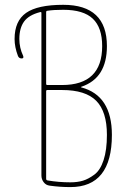

<svg xmlns="http://www.w3.org/2000/svg" viewBox="-20 -760 540 790"><path d="M169.9 -384.8V-24.4Q169.9 -18.6 175.8 -17.6Q221.7 -9.8 269.5 -9.8Q298.8 -9.8 321.3 -16.6Q343.8 -23.4 368.2 -41.5Q392.6 -59.6 406.2 -101.1Q419.9 -142.6 419.9 -205.1Q419.9 -300.8 376 -345.2Q332 -389.6 235.4 -389.6H174.8Q169.9 -389.6 169.9 -384.8ZM169.9 -710V-415Q169.9 -410.2 174.8 -410.2H235.4Q400.4 -410.2 400.4 -570.3Q400.4 -646.5 361.8 -683.1Q323.2 -719.7 240.2 -719.7Q201.2 -719.7 175.8 -715.8Q169.9 -715.8 169.9 -710ZM69.3 -519.5Q57.6 -519.5 53.7 -530.3Q40 -566.4 40 -599.6Q40 -673.8 87.4 -707Q134.8 -740.2 240.2 -740.2Q419.9 -740.2 419.9 -570.3Q419.9 -438.5 315.4 -403.3Q313.5 -403.3 313.5 -401.4Q313.5 -400.4 314.5 -400.4Q440.4 -367.2 440.4 -205.1Q440.4 9.8 269.5 9.8Q226.6 9.8 184.6 3.9Q168.9 2 159.7 -10.3Q150.4 -22.5 150.4 -38.1V-707Q150.4 -711.9 144.5 -710Q98.6 -698.2 79.1 -671.4Q59.6 -644.5 59.6 -599.6Q59.6 -563.5 75.2 -530.3Q79.1 -519.5 69.3 -519.5Z"/></svg>

Font: Rounded-X Mgen+ 1m thin
Style: Regular
Weight: 100
Designer: [Source Han Sans]
Ryoko NISHIZUKA  (kana & ideographs); Paul D. Hunt (Latin, Greek & Cyrillic); Wenlong ZHANG  (bopomofo
Version: Version 1.059.20150602